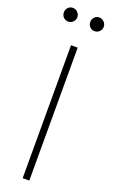

<svg xmlns="http://www.w3.org/2000/svg" viewBox="-169 -914 557 950"><g transform="rotate(20 109.5 -438.5)"><path d="M92 -700H127V0H92ZM142 -841Q142 -856 152 -866.5Q162 -877 177 -877Q192 -877 202.5 -866Q213 -855 213 -841Q213 -826 202.5 -815.5Q192 -805 177 -805Q162 -805 152 -815.5Q142 -826 142 -841ZM3 -841Q3 -856 13 -866.5Q23 -877 38 -877Q53 -877 63.5 -866Q74 -855 74 -841Q74 -826 63.5 -815.5Q53 -805 38 -805Q23 -805 13 -815.5Q3 -826 3 -841Z"/></g></svg>

Font: Be Vietnam Thin
Style: Regular
Weight: 100
Designer: Gabriel Lam
Foundry: TypeRant
Version: Version 4.000